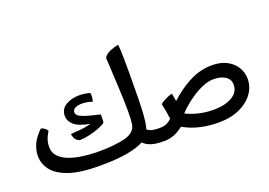

<svg xmlns="http://www.w3.org/2000/svg" viewBox="-84 -770 1406 1002"><g transform="rotate(-20 619.0 -269.5)"><path d="M323.7 11.2Q216.3 11.2 153.6 -10.7Q90.8 -32.7 63.7 -68.6Q36.6 -104.5 36.6 -146.5Q36.6 -180.2 51.5 -212.4Q66.4 -244.6 100.1 -277.3Q121.6 -272 134.3 -252.9Q118.7 -227.5 113.3 -208.3Q107.9 -189 107.9 -172.4Q107.9 -139.2 128.9 -117.7Q149.9 -96.2 184.6 -83.7Q219.2 -71.3 260.7 -66.2Q302.2 -61 342.8 -61Q432.1 -61 489.7 -75.4Q547.4 -89.8 555.2 -134.8Q557.1 -147 558.1 -165.3Q559.1 -183.6 559.1 -206.5Q559.1 -268.1 554.7 -349.4Q550.3 -430.7 546.4 -506.8Q555.2 -524.4 581.5 -535.6Q607.9 -546.9 628.9 -549.8Q630.4 -539.1 631.3 -523.2Q632.3 -507.3 632.8 -478Q633.3 -448.7 633.3 -398.4Q633.3 -307.6 632.1 -248.8Q630.9 -189.9 627.9 -153.8Q625 -117.7 619.9 -96.9Q614.7 -76.2 606.4 -61.5Q596.7 -43.9 565.9 -27.1Q535.2 -10.3 476.3 0.5Q417.5 11.2 323.7 11.2ZM271 -150.4Q251.5 -157.7 244.9 -172.6Q238.3 -187.5 238.3 -196.3Q270.5 -198.2 296.6 -200.9Q322.8 -203.6 352.5 -211.4Q289.1 -223.1 264.6 -245.4Q240.2 -267.6 240.2 -294.4Q240.2 -333.5 272 -352.5Q303.7 -371.6 347.2 -371.6Q376.5 -371.6 406.2 -363.3Q408.2 -355.5 408.2 -346.7Q408.2 -339.4 406.7 -330.8Q405.3 -322.3 402.3 -315.9Q373.5 -326.2 346.7 -326.2Q323.7 -326.2 308.6 -318.8Q293.5 -311.5 293.5 -296.4Q293.5 -277.3 325 -265.4Q356.4 -253.4 419.4 -239.3Q419.9 -231 419.9 -223.6Q419.9 -208 418 -194.3Q407.7 -184.6 381.8 -174.6Q356 -164.6 325.7 -157.7Q295.4 -150.9 271 -150.4ZM679.2 4.9Q641.6 4.9 614.5 -2.9Q587.4 -10.7 566.9 -31.2L608.4 -91.8Q620.1 -78.6 637.2 -73Q654.3 -67.4 679.2 -67.4H695.8V4.9Z M981.9 11.2Q934.6 11.2 885 0.5Q835.4 -10.3 791 -35.6Q762.2 -13.7 736.8 -4.4Q711.4 4.9 687 4.9H676.3V-67.4H686Q711.9 -67.4 728.5 -76.9Q745.1 -86.4 752 -95.2Q749 -119.1 745.6 -138.4Q742.2 -157.7 736.8 -181.2Q765.6 -203.1 805.2 -214.8Q807.6 -204.1 809.3 -193.6Q811 -183.1 813 -170.4Q863.8 -218.3 924.6 -250.2Q985.4 -282.2 1050.8 -282.2Q1100.1 -282.2 1134 -264.2Q1168 -246.1 1185.8 -216.6Q1203.6 -187 1203.6 -152.3Q1203.6 -108.4 1177.2 -71.3Q1150.9 -34.2 1101.3 -11.5Q1051.8 11.2 981.9 11.2ZM983.4 -60.5Q1044.4 -60.5 1084.5 -83.3Q1124.5 -106 1124.5 -148.4Q1124.5 -178.2 1099.4 -194.6Q1074.2 -210.9 1035.2 -210.9Q1006.8 -210.9 975.8 -198.2Q944.8 -185.5 916.3 -166.7Q887.7 -147.9 865.2 -128.4Q842.8 -108.9 830.6 -95.2Q857.9 -80.6 897.7 -70.6Q937.5 -60.5 983.4 -60.5Z"/></g></svg>

Font: Harmattan Medium
Style: Regular
Weight: 500
Designer: George W. Nuss III and SIL International
Foundry: SIL International
Version: Version 4.000